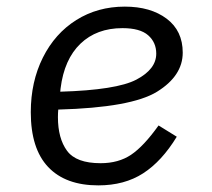

<svg xmlns="http://www.w3.org/2000/svg" viewBox="-20 -548 640 580"><path d="M73 -209Q73 -301 109.5 -374Q146 -447 210.5 -487.5Q275 -528 357 -528Q435 -528 483.5 -491.5Q532 -455 532 -389Q532 -319 454.5 -271Q377 -223 156 -217Q155 -207 155 -194Q155 -130 182.5 -92.5Q210 -55 284 -55Q338 -55 376 -80.5Q414 -106 459 -169L514 -135Q469 -61 412.5 -24.5Q356 12 277 12Q178 12 125.5 -43.5Q73 -99 73 -209ZM163 -281 162 -271Q332 -276 392 -307.5Q452 -339 452 -386Q452 -420 427.5 -441.5Q403 -463 350 -463Q272 -463 223 -416Q174 -369 163 -281Z"/></svg>

Font: iA Writer Duo S
Style: Italic
Weight: 400
Italic angle: -9.5°
Designer: Mike Abbink, Paul van der Laan, Pieter van Rosmalen, Oliver Reichenstein
Foundry: Bold Monday and Information Architects Inc.
Version: Version 2.000